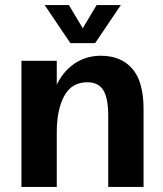

<svg xmlns="http://www.w3.org/2000/svg" viewBox="-20 -741 646 761"><path d="M409 -281Q409 -352 389.5 -383.5Q370 -415 326 -415Q264 -415 234.5 -360.5Q205 -306 205 -217L190 -278L186 -351Q199 -404 226.5 -441.5Q254 -479 293 -499.5Q332 -520 380 -520Q460 -520 504.5 -468.5Q549 -417 549 -309V0H409ZM65 -500H205V0H65ZM157 -721H253L308 -629L363 -721H459L357 -570H259Z"/></svg>

Font: Moderustic SemiBold
Style: Regular
Weight: 600
Designer: Tural Alisoy
Foundry: TAFT Foundry
Version: Version 2.120